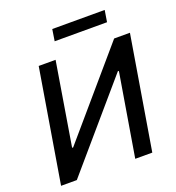

<svg xmlns="http://www.w3.org/2000/svg" viewBox="-159 -1035 1064 1161"><g transform="rotate(-20 373.5 -454.5)"><path d="M34.4 0 155.2 -727.3H263.8L175.8 -193.2H182.5L640.6 -727.3H742.2L621.4 0H511.7L600.5 -533.4H593.8L135.7 0ZM296.9 -834.5 308.6 -909.1H646L633.9 -834.5Z"/></g></svg>

Font: Inter P Medium
Style: Italic
Weight: 500
Italic angle: 9.39999°
Designer: Rasmus Andersson
Foundry: rsms
Version: Version 3.018;git-588b23468